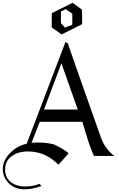

<svg xmlns="http://www.w3.org/2000/svg" viewBox="-51 -1125 857 1385"><path d="M773.7 0H626.8Q615.8 -22.1 592.6 -86.3Q583.2 -113.2 568.9 -160.5L543.2 -246.3H235.8L176.3 -94.2Q194.7 -96.8 215.3 -96.8Q276.8 -97.9 336.3 -84.2Q408.9 -50.5 443.7 -19.5L371.6 63.2L346.8 41.6Q261.1 -33.7 145.3 -32.6Q98.9 -32.1 62.1 -15.3Q-14.2 19.5 -14.2 96.8Q-14.2 161.1 34.7 194.2Q74.2 220.5 131.6 220.5Q185.3 220.5 234.2 201.1L247.9 216.3Q177.9 241.6 124.2 240.5Q38.9 239.5 -5.8 175.3Q-30 141.1 -31.1 96.8Q-31.6 23.2 41.1 -38.9Q82.6 -74.7 141.6 -88.4L421.1 -821.6L437.4 -813.7Q442.1 -799.5 498.4 -638.9L675.8 -136.3Q705.8 -51.1 773.7 0ZM510 -334.7 392.1 -668.4 266.3 -334.7ZM541.6 -951.1Q478.4 -917.9 393.2 -876.8L322.1 -927.4L322.6 -1030Q384.2 -1061.6 472.1 -1104.7L540.5 -1055.3ZM470.5 -946.3V-1026.8L421.1 -1060Q416.8 -1053.7 388.4 -1042.6V-958.4L417.9 -925.3Q433.2 -933.7 470.5 -946.3Z"/></svg>

Font: MM Bagan
Style: Regular
Weight: 400
Designer: Khon Soe Zaw Thu
Version: Version 1.00 July 10, 2016, initial release